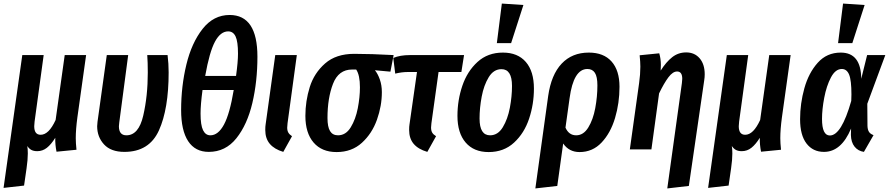

<svg xmlns="http://www.w3.org/2000/svg" viewBox="-32 -838 4986 1077"><path d="M393 -63Q393 -36 397 2L285 13Q277 -27 278 -65Q255 -28 231 -9Q207 10 177 10Q157 10 144 3Q131 -4 121 -19Q124 -3 124 23Q124 58 117 106L103 203L-12 216L93 -529H213L162 -156Q160 -136 160 -130Q160 -82 196 -82Q242 -82 280 -165L331 -529H451L402 -179Q393 -112 393 -63Z M914 -432Q914 -227 859.5 -106.5Q805 14 666 14Q590 14 551.5 -28Q513 -70 513 -130Q513 -139 515 -155L567 -529H687L637 -151Q635 -135 635 -130Q635 -79 677 -79Q746 -79 771.5 -189.5Q797 -300 797 -431Q797 -489 794 -529H908Q914 -481 914 -432Z M1412 -520Q1412 -381 1383.5 -260Q1355 -139 1294 -62.5Q1233 14 1139 14Q1063 14 1023.5 -46Q984 -106 984 -221Q984 -354 1013.5 -476Q1043 -598 1104.5 -676Q1166 -754 1256 -754Q1412 -754 1412 -520ZM1119 -412H1292Q1303 -491 1303 -537Q1303 -605 1289.5 -633.5Q1276 -662 1248 -662Q1205 -662 1174 -604.5Q1143 -547 1119 -412ZM1104 -333Q1093 -251 1093 -201Q1093 -136 1107 -107.5Q1121 -79 1148 -79Q1192 -79 1224.5 -139.5Q1257 -200 1279 -333Z M1581 -147Q1579 -129 1579 -122Q1579 -105 1585.5 -94Q1592 -83 1606 -74L1557 14Q1507 -1 1481.5 -31Q1456 -61 1456 -109Q1456 -129 1458 -140L1512 -529H1633Z M1681 -188Q1681 -271 1705.5 -349.5Q1730 -428 1791.5 -482Q1853 -536 1955 -536Q2050 -536 2176 -529L2158 -436L2071 -444Q2087 -425 2098.5 -392.5Q2110 -360 2110 -321Q2110 -244 2082.5 -166.5Q2055 -89 1998 -37Q1941 15 1856 15Q1773 15 1727 -38.5Q1681 -92 1681 -188ZM1987 -348Q1987 -417 1966 -448H1943Q1867 -448 1836 -368Q1805 -288 1805 -176Q1805 -126 1819.5 -102.5Q1834 -79 1864 -79Q1908 -79 1935.5 -124Q1963 -169 1975 -231Q1987 -293 1987 -348Z M2388 -147Q2386 -129 2386 -123Q2386 -105 2392.5 -94Q2399 -83 2414 -74L2365 14Q2314 -1 2288.5 -31Q2263 -61 2263 -109Q2263 -129 2265 -140L2307 -434H2253Q2222 -434 2185 -425L2174 -513Q2212 -529 2267 -529H2571L2556 -434H2428Z M2534 -188Q2534 -276 2561.5 -357Q2589 -438 2646.5 -490.5Q2704 -543 2789 -543Q2872 -543 2917.5 -490.5Q2963 -438 2963 -341Q2963 -254 2936 -172.5Q2909 -91 2851.5 -38Q2794 15 2709 15Q2626 15 2580 -38.5Q2534 -92 2534 -188ZM2840 -356Q2840 -450 2781 -450Q2737 -450 2709.5 -405Q2682 -360 2670 -296Q2658 -232 2658 -173Q2658 -79 2717 -79Q2761 -79 2788.5 -124.5Q2816 -170 2828 -233.5Q2840 -297 2840 -356ZM2783 -818 2904 -810 2835 -596H2755Z M3443 -351Q3443 -260 3418 -176Q3393 -92 3342.5 -38.5Q3292 15 3219 15Q3160 15 3127 -33L3094 205L2971 219L3043 -300Q3060 -419 3118.5 -481Q3177 -543 3271 -543Q3354 -543 3398.5 -493Q3443 -443 3443 -351ZM3319 -359Q3319 -408 3305 -429.5Q3291 -451 3263 -451Q3185 -451 3163 -287L3140 -122Q3159 -79 3200 -79Q3241 -79 3268 -123Q3295 -167 3307 -231.5Q3319 -296 3319 -359Z M3793 -372Q3795 -390 3795 -396Q3795 -437 3766 -437Q3742 -437 3717.5 -404.5Q3693 -372 3665 -314L3622 0H3501L3553 -372Q3560 -422 3560 -464Q3560 -490 3556 -528L3666 -539Q3675 -508 3675 -474Q3675 -454 3674 -442Q3705 -491 3739 -517.5Q3773 -544 3817 -544Q3864 -544 3892.5 -511Q3921 -478 3921 -421Q3921 -404 3918 -386L3832 205L3711 219Z M4345 -63Q4345 -36 4349 2L4237 13Q4229 -27 4230 -65Q4207 -28 4183 -9Q4159 10 4129 10Q4109 10 4096 3Q4083 -4 4073 -19Q4076 -3 4076 23Q4076 58 4069 106L4055 203L3940 216L4045 -529H4165L4114 -156Q4112 -136 4112 -130Q4112 -82 4148 -82Q4194 -82 4232 -165L4283 -529H4403L4354 -179Q4345 -112 4345 -63Z M4799 -396 4832 -529H4934L4833 -256L4834 -131Q4835 -109 4843 -97.5Q4851 -86 4868 -80L4814 14Q4781 9 4761.5 -15.5Q4742 -40 4741 -81L4742 -117Q4687 14 4590 14Q4528 14 4492 -33Q4456 -80 4456 -169Q4456 -257 4480 -343Q4504 -429 4555 -486Q4606 -543 4684 -543Q4798 -543 4799 -396ZM4579 -171Q4579 -78 4623 -78Q4688 -78 4743 -272L4744 -308Q4744 -388 4731 -419.5Q4718 -451 4690 -451Q4654 -451 4629 -403.5Q4604 -356 4591.5 -290Q4579 -224 4579 -171ZM4697 -818 4818 -810 4749 -596H4669Z"/></svg>

Font: Fira Sans Extra Condensed Medium
Style: Italic
Weight: 500
Width: 3
Italic angle: -8°
Designer: Carrois Corporate & Edenspiekermann AG
Foundry: Carrois Corporate GbR & Edenspiekermann AG
Version: Version 4.203